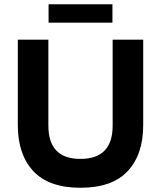

<svg xmlns="http://www.w3.org/2000/svg" viewBox="-20 -875 759 905"><path d="M655 -688V-285Q655 -147 582 -68.5Q509 10 359 10Q210 10 137 -68.5Q64 -147 64 -285V-688H208V-283Q208 -126 359 -126Q511 -126 511 -283V-688ZM209 -855H510V-768H209Z"/></svg>

Font: Roundo SemiBold
Style: Regular
Weight: 600
Designer: Namrata Goyal (Gurmukhi), Shiva Nallaperumal (Latin)
Foundry: Indian Type Foundry
Version: Version 1.000;PS 1.0;hotconv 1.0.88;makeotf.lib2.5.647800